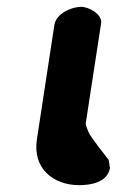

<svg xmlns="http://www.w3.org/2000/svg" viewBox="-20 -541 376 562"><path d="M218 -521C190 -521 144 -502 139 -467L88 -133C75 -48 136 1 212 1C243 1 295 -6 302 -50C302 -51 301 -53 301 -53C301 -56 299 -70 298 -73C289 -84 250 -135 243 -147C239 -153 230 -176 231 -180L276 -473C280 -499 240 -521 218 -521Z"/></svg>

Font: Asimov Print
Style: Regular
Weight: 500
Designer: Google
Version: Version 2.000980: 2014